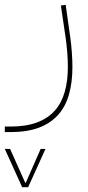

<svg xmlns="http://www.w3.org/2000/svg" viewBox="-90 -309 366 798"><path d="M-70 310H-48L15 451H17L79 310H99L27 469H2ZM-70 217H-46Q18 217 63.5 200Q109 183 137.5 151Q166 119 179 73Q192 27 192 -30Q192 -43 191.5 -59Q191 -75 189.5 -91Q188 -107 186.5 -122.5Q185 -138 183 -151L163 -286L183 -289L202 -154Q206 -128 208.5 -92.5Q211 -57 211 -31Q211 32 197 82.5Q183 133 152 168Q121 203 72 221.5Q23 240 -46 240H-70Z"/></svg>

Font: IBM Plex Sans Arabic Thin
Style: Regular
Weight: 100
Designer: Mike Abbink, Paul van der Laan, Pieter van Rosmalen, Wael Morcos, Khajak Apelian
Foundry: Bold Monday
Version: Version 1.101